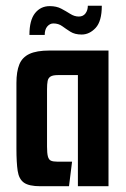

<svg xmlns="http://www.w3.org/2000/svg" viewBox="-20 -645 436 665"><path d="M119.8 0Q80.5 0 63 -12.3Q45.5 -24.6 41.2 -53.3Q36.9 -81.9 36.9 -130.3V-357.9Q36.9 -396.9 46.9 -421.7Q56.8 -446.4 81.8 -458.2Q106.8 -470 151.8 -470H355.8V0H249.8V-384.9H180.1Q163.3 -384.9 155.2 -380Q147.2 -375.1 145 -364.6Q142.9 -354 142.9 -335.5V-137.4Q142.9 -114.3 145.9 -103.1Q148.9 -91.9 156.4 -88.5Q163.9 -85.1 178.4 -85.1H229.6L219 0ZM81.9 -524.1Q81.9 -574.9 101.3 -599.4Q120.8 -623.8 152.3 -623.8Q175.6 -623.8 192.3 -614.9Q208.9 -606.1 223.4 -596.9Q237.9 -587.7 252.9 -587.7Q268 -587.7 276.1 -598.6Q284.2 -609.5 284.2 -625.1H332.6Q332.6 -571.3 311.2 -548.3Q289.8 -525.4 262.8 -525.4Q239.2 -525.4 223.9 -535.1Q208.6 -544.8 195.6 -554.3Q182.6 -563.8 164.9 -563.8Q152.9 -563.8 143.9 -553.5Q134.9 -543.1 134.9 -524.1Z"/></svg>

Font: Smooch Sans Thin
Style: Regular
Weight: 100
Designer: Robert E. Leuschke
Foundry: Robert E. Leuschke
Version: Version 1.010